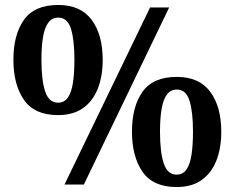

<svg xmlns="http://www.w3.org/2000/svg" viewBox="-20 -744 946 774"><path d="M240 0 585 -714H662L318 0ZM214 -280Q119 -280 76.5 -341.5Q34 -403 34 -503Q34 -604 76.5 -664Q119 -724 215 -724Q305 -724 349.5 -664Q394 -604 394 -503Q394 -436 374 -386Q354 -336 314.5 -308Q275 -280 214 -280ZM214 -330Q239 -330 253.5 -350.5Q268 -371 274 -410Q280 -449 280 -503Q280 -583 266 -628Q252 -673 215 -673Q190 -673 175 -653Q160 -633 153.5 -595Q147 -557 147 -503Q147 -421 162 -375.5Q177 -330 214 -330ZM692 10Q597 10 554.5 -51.5Q512 -113 512 -213Q512 -314 554.5 -374Q597 -434 693 -434Q783 -434 827.5 -374Q872 -314 872 -213Q872 -146 852 -96Q832 -46 792.5 -18Q753 10 692 10ZM692 -40Q717 -40 731.5 -60.5Q746 -81 752 -120Q758 -159 758 -213Q758 -293 744 -338Q730 -383 693 -383Q668 -383 653 -363Q638 -343 631.5 -305Q625 -267 625 -213Q625 -131 640 -85.5Q655 -40 692 -40Z"/></svg>

Font: Noto Serif Armenian
Style: Bold
Weight: 700
Version: Version 2.007